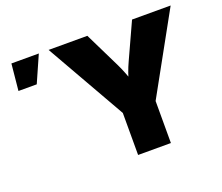

<svg xmlns="http://www.w3.org/2000/svg" viewBox="-120 -904 1247 1080"><g transform="rotate(-20 504.0 -364.0)"><path d="M534.2 0V-251.5L263.2 -727.5H495.1L600.1 -513.2Q613.8 -484.9 625.2 -455.3Q636.7 -425.8 648.4 -390.6H619.6Q630.4 -425.8 640.9 -455.3Q651.4 -484.9 664.6 -513.2L762.7 -727.5H993.7L730.5 -251.5V0ZM24.9 -568.4 40.5 -727.5H204.6L134.3 -568.4Z"/></g></svg>

Font: Inter 20pt Black
Style: Regular
Weight: 900
Version: Version 4.001;git-66647c0bb